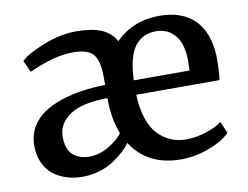

<svg xmlns="http://www.w3.org/2000/svg" viewBox="-67 -663 994 769"><g transform="rotate(-10 430.0 -279.0)"><path d="M611.8 11.2Q475.6 11.2 410.2 -90.8Q397 -73.2 379.4 -57.1Q361.8 -41 336.9 -24.7Q312 -8.3 279.1 1.5Q246.1 11.2 210 11.2Q176.3 11.2 146.5 2Q116.7 -7.3 92.8 -25.6Q68.8 -43.9 54.9 -74.7Q41 -105.5 41 -145.5Q41 -186 59.8 -218.8Q78.6 -251.5 109.4 -272.5Q140.1 -293.5 182.6 -307.6Q225.1 -321.8 269.3 -328.1Q313.5 -334.5 362.8 -335.4V-366.7Q362.8 -434.1 340.6 -460.2Q318.4 -486.3 257.3 -486.3Q183.1 -486.3 78.6 -439L57.1 -486.3Q81.5 -511.7 151.4 -539.3Q221.2 -566.9 284.7 -566.9Q348.1 -566.9 387 -550.8Q425.8 -534.7 445.3 -499Q517.6 -570.3 624 -570.3Q716.3 -570.3 767.1 -519.8Q817.9 -469.2 822.3 -372.1Q822.3 -298.8 816.9 -274.9H479V-272Q481 -217.8 494.9 -176.8Q508.8 -135.7 532 -111.8Q555.2 -87.9 583.7 -75.9Q612.3 -64 645 -64Q685.1 -64 727.1 -77.6Q769 -91.3 791.5 -109.4L812 -61.5Q782.7 -31.7 726.1 -10.3Q669.4 11.2 611.8 11.2ZM252 -63.5Q291.5 -63.5 330.1 -85.9Q368.7 -108.4 387.7 -134.8Q362.8 -196.8 362.8 -279.8V-281.7Q258.3 -281.2 208.7 -247.1Q159.2 -212.9 159.2 -161.1Q159.2 -110.4 184.3 -86.9Q209.5 -63.5 252 -63.5ZM599.6 -511.7Q545.9 -511.7 514.4 -471.2Q482.9 -430.7 479 -333.5H705.6Q707 -371.6 707 -374Q706.5 -412.6 696.8 -442.1Q687 -471.7 662.1 -491.7Q637.2 -511.7 599.6 -511.7Z"/></g></svg>

Font: HaufeMerriweather
Style: Regular
Weight: 400
Designer: Eben Sorkin ( eben@eyebytes.com )
Foundry: Eben Sorkin
Version: Version 1.56